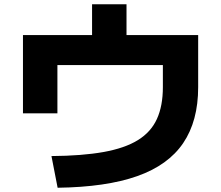

<svg xmlns="http://www.w3.org/2000/svg" viewBox="-20 -834 1040 903"><path d="M222 -100Q366 -101 466.5 -119Q567 -137 628.5 -175Q690 -213 718 -274.5Q746 -336 746 -424V-528H250V-301H88V-669H413V-814H575V-669H912V-424Q912 -265 841.5 -161Q771 -57 625 -5.5Q479 46 251 49Z"/></svg>

Font: M PLUS 1 ExtraBold
Style: Regular
Weight: 800
Designer: Coji Morishita
Foundry: UNDERFOREST DESIGN
Version: Version 1.001